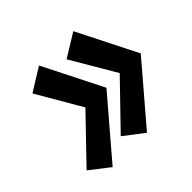

<svg xmlns="http://www.w3.org/2000/svg" viewBox="-131 -650 787 787"><g transform="rotate(-45 262.5 -256.0)"><path d="M199 -254 20 -68 105 -2 317 -250 186 -510 86 -448ZM398 -254 218 -68 304 -2 516 -250 385 -510 284 -448Z"/></g></svg>

Font: Jost* 700 Bold Italic
Style: Bold Italic
Weight: 700
Italic angle: -10°
Version: Version 3.200; ttfautohint (v0.97) -l 8 -r 50 -G 200 -x 14 -